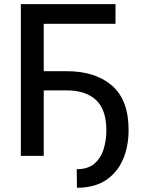

<svg xmlns="http://www.w3.org/2000/svg" viewBox="-20 -747 683 920"><path d="M533.4 -727.3V-632.8H189.6V0H79.9V-727.3ZM182.2 -313.9V-405.9H299Q437.1 -405.9 516.7 -336.8Q596.2 -267.8 596.2 -123.9Q596.2 -46.5 569.6 16.2Q543 78.8 488.1 115.8Q433.2 152.7 348.7 152.7L347.7 63.9Q400.9 63.9 432 37.3Q463.1 10.7 476.4 -31.8Q489.7 -74.2 489.7 -121.1Q489.7 -221.6 440.2 -267.8Q390.6 -313.9 299 -313.9Z"/></svg>

Font: Inter UI Medium
Style: Regular
Weight: 500
Designer: Rasmus Andersson
Foundry: rsms
Version: 3.2;8d6f07862